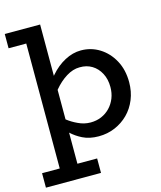

<svg xmlns="http://www.w3.org/2000/svg" viewBox="-130 -780 914 1091"><g transform="rotate(-15 326.5 -234.0)"><path d="M369 14Q315 14 275 -6Q239 -24 211 -50V133H327V218H3V133H107V-602H3V-686H211V-384Q213 -387 216 -390Q254 -434 301 -459Q348 -484 396 -484Q456 -484 505.5 -453Q555 -422 585 -367Q615 -312 615 -239Q615 -184 596 -137.5Q577 -91 543.5 -57.5Q510 -24 465.5 -5Q421 14 369 14ZM211 -301V-128Q239 -106 272 -91Q307 -74 345 -74Q380 -74 409 -86.5Q438 -99 459.5 -121.5Q481 -144 493 -174Q505 -204 505 -240Q505 -286 486.5 -321Q468 -356 436.5 -375Q405 -394 364 -393Q325 -393 285.5 -368.5Q246 -344 212 -303Q211 -302 211 -301Z"/></g></svg>

Font: BioRhyme ExtraBold Medium
Style: Regular
Weight: 500
Version: Version 1.600;gftools[0.9.33]